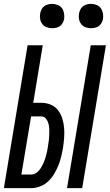

<svg xmlns="http://www.w3.org/2000/svg" viewBox="-28 -968 565 988"><path d="M317 0 439 -735H517L395 0ZM-8 0 114 -735H192L143 -439H184Q210 -439 233 -429.5Q256 -420 270.5 -401Q285 -382 292.5 -358Q300 -334 302 -309Q304 -284 302 -258Q300 -232 296 -206Q292 -183 286.5 -160.5Q281 -138 272 -116Q263 -94 250.5 -73Q238 -52 220 -35Q202 -18 179 -9Q156 0 134 0ZM134 -70Q148 -70 161 -80Q174 -90 182 -103Q190 -116 196 -130Q202 -144 206.5 -158.5Q211 -173 214 -187Q217 -201 219 -216V-217Q219 -217 219 -217Q219 -217 219 -217Q222 -232 223.5 -247Q225 -262 225.5 -276.5Q226 -291 225.5 -305.5Q225 -320 221 -333.5Q217 -347 208 -358Q199 -369 184 -369H132L82 -70ZM440 -823Q425 -823 411.5 -828Q398 -833 389.5 -844.5Q381 -856 378.5 -870.5Q376 -885 379 -900Q381 -910 386 -920Q391 -930 400 -936.5Q409 -943 419.5 -945.5Q430 -948 440 -948Q455 -948 469 -942.5Q483 -937 491 -925.5Q499 -914 501.5 -899.5Q504 -885 502 -870Q500 -860 494.5 -850Q489 -840 480 -833.5Q471 -827 460.5 -825Q450 -823 440 -823ZM240 -823Q225 -823 211.5 -828Q198 -833 189.5 -844.5Q181 -856 178.5 -870.5Q176 -885 179 -900Q181 -910 186 -920Q191 -930 200 -936.5Q209 -943 219.5 -945.5Q230 -948 240 -948Q255 -948 269 -942.5Q283 -937 291 -925.5Q299 -914 301.5 -899.5Q304 -885 302 -870Q300 -860 294.5 -850Q289 -840 280 -833.5Q271 -827 260.5 -825Q250 -823 240 -823Z"/></svg>

Font: Iosevka Curly Oblique
Style: Regular
Weight: 400
Italic angle: -9°
Monospace: yes
Designer: Belleve Invis
Foundry: Belleve Invis
Version: Version 11.1.0; ttfautohint (v1.8.3)